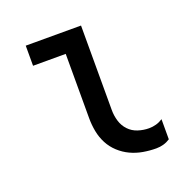

<svg xmlns="http://www.w3.org/2000/svg" viewBox="-101 -615 702 718"><g transform="rotate(-20 250.0 -256.0)"><path d="M403 8Q377 8 351 3.5Q325 -1 301.5 -12Q278 -23 258.5 -41Q239 -59 227 -82Q215 -105 210 -131Q205 -157 205 -184V-440H75V-520H295V-184Q295 -161 301.5 -139.5Q308 -118 323 -102Q338 -86 359.5 -79Q381 -72 403 -72Q418 -72 432 -76Q446 -80 458 -88V-8Q446 0 432 4Q418 8 403 8Z"/></g></svg>

Font: Iosevka Term Curly Medium
Style: Regular
Weight: 500
Designer: Belleve Invis
Foundry: Belleve Invis
Version: Version 32.3.0